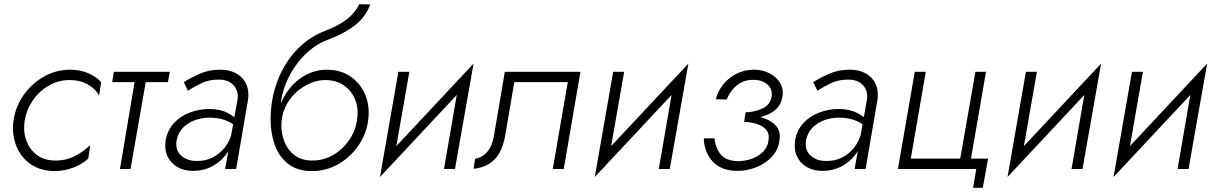

<svg xmlns="http://www.w3.org/2000/svg" viewBox="-20 -800 5752 909"><path d="M97 -230Q106 -282 136 -325.5Q166 -369 211.5 -395Q257 -421 310 -421Q359 -421 396 -400Q433 -379 449 -347L459 -411Q435 -438 396.5 -454Q358 -470 313 -470Q246 -470 188.5 -437.5Q131 -405 92.5 -351Q54 -297 44 -230Q35 -167 56 -112Q77 -57 123.5 -24Q170 9 236 10Q285 10 327 -6.5Q369 -23 398 -49L407 -113Q380 -85 336 -62Q292 -39 239 -40Q187 -41 152.5 -68Q118 -95 103.5 -138Q89 -181 97 -230Z M519 -460 511 -411H775L784 -460ZM623 -446 548 0H598L676 -446Z M816 -135Q823 -171 845.5 -194.5Q868 -218 901.5 -230.5Q935 -243 972 -243Q1013 -243 1044.5 -231.5Q1076 -220 1103 -198L1108 -229Q1089 -249 1056.5 -266Q1024 -283 973 -284Q922 -284 877 -266.5Q832 -249 802 -215.5Q772 -182 764 -134Q758 -90 774 -58Q790 -26 821 -8.5Q852 9 894 9Q942 9 981.5 -11Q1021 -31 1047.5 -65Q1074 -99 1084 -141L1078 -172Q1068 -132 1044.5 -102Q1021 -72 987 -54.5Q953 -37 910 -38Q866 -38 837.5 -63.5Q809 -89 816 -135ZM870 -370Q898 -389 935 -406.5Q972 -424 1018 -423Q1049 -423 1069.5 -410Q1090 -397 1099.5 -375.5Q1109 -354 1104 -326L1046 0H1098L1154 -326Q1159 -358 1152 -384Q1145 -410 1127.5 -429.5Q1110 -449 1083.5 -459.5Q1057 -470 1022 -470Q969 -470 926 -451Q883 -432 850 -411Z M1519 -421Q1572 -421 1608.5 -395.5Q1645 -370 1662 -327Q1679 -284 1670 -230Q1662 -178 1631.5 -134.5Q1601 -91 1556 -65.5Q1511 -40 1459 -40Q1407 -40 1374.5 -65Q1342 -90 1327 -128Q1312 -166 1312 -204L1261 -234Q1261 -172 1280 -116.5Q1299 -61 1342.5 -25.5Q1386 10 1456 10Q1524 10 1581 -22.5Q1638 -55 1676 -109.5Q1714 -164 1723 -230Q1732 -296 1709.5 -350.5Q1687 -405 1640 -437.5Q1593 -470 1527 -470ZM1286 -221 1312 -204Q1312 -251 1330 -291Q1348 -331 1379 -360Q1410 -389 1446.5 -405Q1483 -421 1519 -421L1527 -470Q1480 -470 1438.5 -450.5Q1397 -431 1365 -397Q1333 -363 1312.5 -317.5Q1292 -272 1286 -221ZM1261 -234 1307 -206V-273Q1307 -324 1323.5 -376.5Q1340 -429 1370.5 -476Q1401 -523 1443 -559Q1485 -595 1535 -613Q1608 -640 1659.5 -679.5Q1711 -719 1733 -779L1681 -780Q1661 -739 1622.5 -709Q1584 -679 1524 -656Q1464 -634 1415 -592.5Q1366 -551 1331.5 -494.5Q1297 -438 1279 -372Q1261 -306 1261 -234Z M2201 -413 2222 -499 1800 -48 1779 38ZM1918 -460H1866L1779 38L1844 -37ZM2222 -499 2155 -423 2082 0H2134Z M2728 -460H2370L2319 -160Q2311 -110 2288 -82.5Q2265 -55 2229 -48L2222 -1Q2264 -5 2295 -24Q2326 -43 2345 -77Q2364 -111 2372 -160L2415 -411H2668L2597 0H2649Z M3218 -413 3239 -499 2817 -48 2796 38ZM2935 -460H2883L2796 38L2861 -37ZM3239 -499 3172 -423 3099 0H3151Z M3505 -236Q3550 -237 3588.5 -248Q3627 -259 3652.5 -281.5Q3678 -304 3684 -341Q3691 -378 3673.5 -407Q3656 -436 3623 -453Q3590 -470 3550 -470Q3504 -470 3466 -450.5Q3428 -431 3403 -399Q3378 -367 3369 -330L3421 -329Q3429 -352 3446 -373.5Q3463 -395 3488.5 -409Q3514 -423 3548 -422Q3575 -422 3595.5 -412Q3616 -402 3626.5 -384Q3637 -366 3633 -342Q3626 -304 3591 -287Q3556 -270 3510 -268ZM3472 9Q3517 9 3560 -8Q3603 -25 3633.5 -57Q3664 -89 3670 -133Q3677 -177 3655 -203Q3633 -229 3593.5 -241.5Q3554 -254 3508 -255L3503 -223Q3535 -222 3563.5 -213Q3592 -204 3608 -185Q3624 -166 3618 -133Q3614 -103 3592 -81Q3570 -59 3538.5 -48Q3507 -37 3474 -37Q3417 -38 3392 -69Q3367 -100 3363 -145H3312Q3314 -78 3355 -34.5Q3396 9 3472 9Z M3796 -135Q3803 -171 3825.5 -194.5Q3848 -218 3881.5 -230.5Q3915 -243 3952 -243Q3993 -243 4024.5 -231.5Q4056 -220 4083 -198L4088 -229Q4069 -249 4036.5 -266Q4004 -283 3953 -284Q3902 -284 3857 -266.5Q3812 -249 3782 -215.5Q3752 -182 3744 -134Q3738 -90 3754 -58Q3770 -26 3801 -8.5Q3832 9 3874 9Q3922 9 3961.5 -11Q4001 -31 4027.5 -65Q4054 -99 4064 -141L4058 -172Q4048 -132 4024.5 -102Q4001 -72 3967 -54.5Q3933 -37 3890 -38Q3846 -38 3817.5 -63.5Q3789 -89 3796 -135ZM3850 -370Q3878 -389 3915 -406.5Q3952 -424 3998 -423Q4029 -423 4049.5 -410Q4070 -397 4079.5 -375.5Q4089 -354 4084 -326L4026 0H4078L4134 -326Q4139 -358 4132 -384Q4125 -410 4107.5 -429.5Q4090 -449 4063.5 -459.5Q4037 -470 4002 -470Q3949 -470 3906 -451Q3863 -432 3830 -411Z M4577 -49 4648 -460H4598L4526 -49H4292L4363 -460H4311L4231 0H4602L4587 89H4633L4658 -49Z M5172 -413 5193 -499 4771 -48 4750 38ZM4889 -460H4837L4750 38L4815 -37ZM5193 -499 5126 -423 5053 0H5105Z M5674 -413 5695 -499 5273 -48 5252 38ZM5391 -460H5339L5252 38L5317 -37ZM5695 -499 5628 -423 5555 0H5607Z"/></svg>

Font: Jost Light
Style: Italic
Weight: 300
Italic angle: -5°
Version: Version 3.710